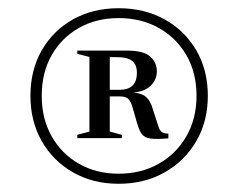

<svg xmlns="http://www.w3.org/2000/svg" viewBox="-20 -746 580 467"><path d="M268.5 -726Q331.5 -726 380.5 -698.8Q429.5 -671.5 457.5 -623.5Q485.5 -575.5 485.5 -513Q485.5 -451 457.5 -402.8Q429.5 -354.5 380.5 -326.8Q331.5 -299 268.5 -299Q206 -299 157.5 -326.8Q109 -354.5 81.5 -402.8Q54 -451 54 -513Q54 -575.5 81.5 -623.5Q109 -671.5 157.5 -698.8Q206 -726 268.5 -726ZM268.5 -702Q214 -702 171.8 -678Q129.5 -654 105.5 -611.5Q81.5 -569 81.5 -513Q81.5 -457.5 105.5 -414.8Q129.5 -372 171.8 -347.8Q214 -323.5 268.5 -323.5Q323.5 -323.5 366.2 -347.8Q409 -372 433.5 -414.8Q458 -457.5 458 -513Q458 -569 433.5 -611.5Q409 -654 366.2 -678Q323.5 -702 268.5 -702ZM197.5 -607.5 168 -615V-623H288Q329 -623 345.2 -608.5Q361.5 -594 361.5 -572.5Q361.5 -552.5 346.8 -537.8Q332 -523 303.5 -521Q324.5 -519.5 335.2 -510.2Q346 -501 351.5 -481L364 -442.5Q368 -428.5 373.5 -424.8Q379 -421 389.5 -421V-409.5Q360.5 -407 346 -409Q331.5 -411 324.8 -420.2Q318 -429.5 313 -448L301.5 -488Q297 -501.5 290.8 -506.5Q284.5 -511.5 271 -511.5H247V-426L276.5 -418V-410H168V-418L197.5 -426ZM264 -607H247V-527.5H270.5Q313 -527.5 313 -569Q313 -588.5 301.5 -597.8Q290 -607 264 -607Z"/></svg>

Font: Newsreader Display Medium
Style: Regular
Weight: 500
Designer: Hugues Gentile
Foundry: Production Type
Version: Version 1.001